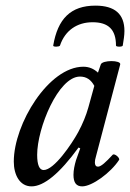

<svg xmlns="http://www.w3.org/2000/svg" viewBox="-20 -649 462 682"><path d="M169 -487C168 -482 190 -482 193 -487C211 -541 254 -570 309 -570C365 -570 392 -544 392 -487C392 -482 415 -482 416 -487C419 -506 422 -523 422 -539C422 -599 388 -629 319 -629C231 -629 185 -582 169 -487ZM92 13C136 13 192 -33 259 -125L265 -122L250 -80C245 -63 241 -45 241 -28C241 0 251 13 272 13C307 13 373 -35 403 -81C407 -88 386 -106 380 -99C356 -73 339 -57 328 -57C321 -57 317 -62 317 -72C317 -78 318 -84 321 -94L407 -420C411 -436 343 -436 338 -420L328 -391C313 -405 296 -412 276 -412C153 -412 29 -209 29 -75C29 -28 50 13 92 13ZM135 -45C120 -45 112 -63 112 -99C112 -194 187 -377 264 -377C287 -377 303 -366 315 -344L294 -268C286 -239 274 -210 258 -180C234 -136 172 -45 135 -45Z"/></svg>

Font: Junicode Two Beta SemiCondensed Medium
Style: Italic
Weight: 500
Width: 4
Italic angle: -10°
Version: Version 1.063